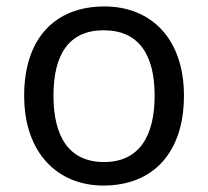

<svg xmlns="http://www.w3.org/2000/svg" viewBox="-20 -566 645 596"><path d="M551 -269C551 -446 449 -546 304 -546C150 -546 55 -446 55 -269C55 -91 159 10 301 10C454 10 551 -91 551 -269ZM146 -269C146 -396 193 -472 302 -472C411 -472 460 -396 460 -269C460 -142 411 -63 303 -63C194 -63 146 -142 146 -269Z"/></svg>

Font: Noto Sans Cypriot
Style: Regular
Weight: 400
Designer: Monotype Design Team
Foundry: Monotype Imaging Inc.
Version: Version 2.002